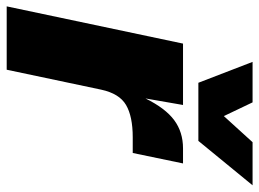

<svg xmlns="http://www.w3.org/2000/svg" viewBox="-124 -670 793 588"><g transform="rotate(90 273.0 -376.5)"><path d="M-1 0 113 -540H301L281 -425Q311 -486 347.5 -513Q384 -540 434 -540H480L448 -386H400Q336 -386 301 -365.5Q266 -345 254 -289L193 0ZM233 -587 169 -753H293L335 -665L415 -753H547L411 -587Z"/></g></svg>

Font: Geist Black
Style: Italic
Weight: 900
Italic angle: -12°
Designer: Basement.studio, Andrés Briganti, Mateo Zaragoza
Foundry: Basement.studio, Vercel, Andrés Briganti, Guido Ferreyra, Mateo Zaragoza
Version: Version 1.500; ttfautohint (v1.8.4.7-5d5b)